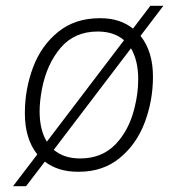

<svg xmlns="http://www.w3.org/2000/svg" viewBox="-20 -584 615 664"><path d="M466 -460Q509 -406 509 -319Q509 -236 480.5 -160.5Q452 -85 394 -37.5Q336 10 253 10H249Q181 10 135 -25L70 60H25L109 -50Q66 -104 66 -192Q66 -276 94.5 -351.5Q123 -427 181.5 -474Q240 -521 324 -521H328Q395 -521 440 -485L500 -564H545ZM142 -94 409 -445Q374 -475 318 -475Q238 -475 190 -419Q142 -363 125 -276Q117 -233 117 -199Q117 -135 142 -94ZM433 -417 166 -66Q201 -36 257 -36Q332 -36 379 -84.5Q426 -133 445 -210Q458 -261 458 -310Q458 -374 433 -417Z"/></svg>

Font: Chivo Thin Italic
Style: Regular
Weight: 100
Italic angle: -8.05°
Designer: Hector Gatti
Foundry: Omnibus-Type
Version: Version 1.007